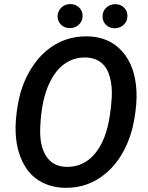

<svg xmlns="http://www.w3.org/2000/svg" viewBox="-20 -896 715 926"><path d="M292.5 9.8Q223.1 8.3 170.7 -23.4Q118.2 -55.2 88.9 -115.5Q59.6 -175.8 55.7 -252.4Q52.2 -313.5 66.7 -395Q81.1 -476.6 117.9 -543.7Q154.8 -610.8 206.1 -653.3Q290.5 -722.7 401.4 -720.7Q506.8 -718.8 569.6 -647.9Q632.3 -577.1 638.2 -456.5Q641.1 -396 627.2 -317.6Q613.3 -239.3 579.3 -173.6Q545.4 -107.9 495.1 -64Q408.2 12.2 292.5 9.8ZM514.6 -374.5 519 -426.3Q522 -479.5 509.8 -524.7Q497.6 -569.8 468.5 -593.5Q439.5 -617.2 395 -618.7Q333.5 -620.6 285.9 -584Q238.3 -547.4 208.7 -472.7Q179.2 -397.9 174.3 -285.2Q169.4 -195.8 201.7 -144.5Q233.9 -93.3 298.3 -91.3Q382.8 -88.9 437.7 -154.8Q492.7 -220.7 509.8 -340.3ZM317.9 -876.5Q344.2 -876.5 361.3 -860.1Q378.4 -843.8 378.4 -819.8Q378.4 -794.9 361.3 -778.1Q344.2 -761.2 318.4 -760.3Q291 -760.3 274.4 -776.9Q257.8 -793.5 257.8 -816.9Q257.8 -840.3 274.4 -857.9Q291 -875.5 317.9 -876.5ZM474.6 -816.4Q474.6 -842.3 491.9 -858.6Q509.3 -875 534.2 -876Q561.5 -876 578.1 -859.4Q594.7 -842.8 594.7 -819.3Q594.7 -794.4 577.6 -777.6Q560.5 -760.7 534.7 -759.8Q507.3 -759.8 491 -776.1Q474.6 -792.5 474.6 -816.4Z"/></svg>

Font: TypoPRO Roboto
Style: Italic
Weight: 500
Italic angle: -12°
Designer: Google
Version: Version 2.136; 2016